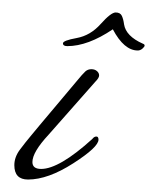

<svg xmlns="http://www.w3.org/2000/svg" viewBox="-20 -285 252 308"><path d="M88 -211Q81 -211 81 -215.5Q81 -220 103 -224Q125 -228 141.5 -246.5Q158 -265 165.5 -265Q173 -265 175.5 -259.5Q178 -254 179 -246Q182 -227 209 -215Q212 -214 212 -212Q212 -210 208.5 -207Q205 -204 201 -204Q179 -204 161 -238Q121 -211 88 -211ZM32 -25Q32 -14 46 -14Q75 -14 128 -62Q131 -66 134.5 -66Q138 -66 138 -61Q138 -49 97.5 -23Q57 3 25 3Q3 3 3 -20Q3 -33 12 -45Q21 -57 29 -66.5Q37 -76 43.5 -84Q50 -92 70 -115.5Q90 -139 101.5 -153Q113 -167 117 -170.5Q121 -174 126.5 -174Q132 -174 135.5 -171Q139 -168 139 -164Q139 -160 133 -154L58 -69Q32 -41 32 -25Z"/></svg>

Font: Miss Fajardose
Style: Regular
Weight: 400
Version: Version 1.000